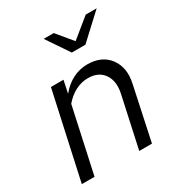

<svg xmlns="http://www.w3.org/2000/svg" viewBox="-169 -825 879 941"><g transform="rotate(-30 271.0 -355.0)"><path d="M21 0ZM21 0 128 -488H199L184 -417Q216 -456 255 -475.5Q294 -495 337 -495Q419 -495 460 -439.5Q501 -384 482 -300L418 0H346L408 -285Q423 -352 394.5 -393.5Q366 -435 306 -435Q269 -435 235 -417.5Q201 -400 173 -367L93 0ZM272 -710 345 -622 453 -710H515L378 -583H301L215 -710Z"/></g></svg>

Font: Red Hat Text
Style: Italic
Weight: 400
Italic angle: -12°
Designer: Pentagram / MCKL
Foundry: Pentagram / MCKL
Version: Version 1.005; Red Hat Text Italic